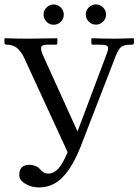

<svg xmlns="http://www.w3.org/2000/svg" viewBox="-20 -818 621 861"><path d="M378.2 -720.9Q364.7 -734.4 364.7 -752.9Q364.7 -771.5 378.2 -784.9Q391.6 -798.3 410.2 -798.3Q428.7 -798.3 442.1 -784.9Q455.6 -771.5 455.6 -752.9Q455.6 -734.4 442.1 -720.9Q428.7 -707.5 410.2 -707.5Q391.6 -707.5 378.2 -720.9ZM188.7 -720.5Q175.3 -733.9 175.3 -752.4Q175.3 -771 188.7 -784.4Q202.1 -797.9 220.7 -797.9Q239.3 -797.9 252.7 -784.4Q266.1 -771 266.1 -752.4Q266.1 -733.9 252.7 -720.5Q239.3 -707 220.7 -707Q202.1 -707 188.7 -720.5ZM195.3 -39.6Q220.2 -39.6 240.7 -60.8Q261.2 -82 283.2 -135.7L88.4 -558.6Q83.5 -569.3 78.6 -576.9Q73.7 -584.5 64.2 -595.2Q54.7 -606 40.8 -611.8Q26.9 -617.7 9.8 -617.7Q0 -617.7 0 -625.5V-644.5L1.5 -646.5Q64 -644.5 105 -644.5L235.4 -646.5L237.3 -644.5V-626Q237.3 -617.7 230.5 -617.7H192.4Q164.1 -617.7 164.1 -602.1Q164.1 -590.8 170.4 -575.2L327.6 -228.5L458 -575.2Q464.8 -591.8 464.8 -601.1Q464.8 -611.3 455.8 -614.5Q446.8 -617.7 425.3 -617.7H395.5Q389.6 -617.7 389.6 -625.5V-644.5L391.1 -646.5Q456.5 -644.5 499 -644.5L579.1 -646.5L580.6 -644.5V-626Q580.6 -617.7 570.3 -617.7Q536.6 -617.7 523.7 -607.7Q510.7 -597.7 498.5 -565.9L341.8 -161.1Q307.1 -72.3 262.5 -24.9Q217.8 22.5 154.3 22.5Q121.1 22.5 93.8 6.3Q66.4 -9.8 66.4 -33.2Q66.4 -79.1 112.8 -79.1Q124.5 -79.1 138.4 -73.7Q152.3 -68.4 158.7 -60.1Q174.8 -39.6 195.3 -39.6Z"/></svg>

Font: Libertinage
Style: f
Weight: 400
Designer: OSP
Foundry: OSP
Version: Version 1.0; 2008; OFL relea